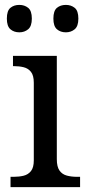

<svg xmlns="http://www.w3.org/2000/svg" viewBox="-20 -764 360 784"><path d="M23 0V-42H36Q58 -42 76.5 -46.5Q95 -51 106.5 -65.5Q118 -80 118 -109V-426Q118 -456 106.5 -470.5Q95 -485 76.5 -489.5Q58 -494 36 -494H33V-536H212V-114Q212 -83 223 -67.5Q234 -52 253 -47Q272 -42 294 -42H307V0ZM249 -632Q227 -632 212.5 -644.5Q198 -657 198 -688Q198 -720 212.5 -732Q227 -744 249 -744Q270 -744 285 -732Q300 -720 300 -688Q300 -657 285 -644.5Q270 -632 249 -632ZM59 -632Q37 -632 22.5 -644.5Q8 -657 8 -688Q8 -720 22.5 -732Q37 -744 59 -744Q80 -744 95 -732Q110 -720 110 -688Q110 -657 95 -644.5Q80 -632 59 -632Z"/></svg>

Font: Noto Serif Gujarati
Style: Regular
Weight: 400
Designer: Universal Thirst, Indian Type Foundry and the Monotype Design Team
Foundry: Monotype Imaging Inc.
Version: Version 2.102